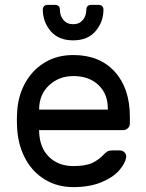

<svg xmlns="http://www.w3.org/2000/svg" viewBox="-20 -755 597 785"><path d="M511 -277V-250Q511 -239 503 -231Q495 -223 484 -223H140V-217Q142 -151 180.5 -113.5Q219 -76 280 -76Q330 -76 357.5 -89Q385 -102 407 -126Q415 -134 421.5 -137Q428 -140 439 -140H469Q481 -140 489 -132Q497 -124 496 -113Q492 -86 466.5 -57.5Q441 -29 393.5 -9.5Q346 10 280 10Q216 10 166 -19.5Q116 -49 86.5 -101Q57 -153 51 -218Q49 -248 49 -264Q49 -280 51 -310Q57 -372 86.5 -422Q116 -472 165.5 -501Q215 -530 280 -530Q387 -530 449 -462Q511 -394 511 -277ZM421 -307V-310Q421 -371 382.5 -407.5Q344 -444 280 -444Q222 -444 181.5 -407Q141 -370 140 -310V-307ZM174 -735H206Q215 -735 220 -729.5Q225 -724 225 -716Q225 -690 239.5 -673Q254 -656 279 -656Q304 -656 318.5 -673Q333 -690 333 -716Q333 -724 338 -729.5Q343 -735 352 -735H384Q393 -735 398 -729.5Q403 -724 403 -716Q403 -666 371 -628Q339 -590 279 -590Q219 -590 187 -628Q155 -666 155 -716Q155 -724 160 -729.5Q165 -735 174 -735Z"/></svg>

Font: Contemporary
Style: Regular
Weight: 400
Designer: Victor Tran
Foundry: Victor Tran
Version: Version 1.100